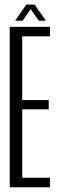

<svg xmlns="http://www.w3.org/2000/svg" viewBox="-20 -788 256 808"><path d="M21 0H190.5V-40H73.5V-328H185V-367H73.5V-635H190.5V-675H21ZM43.5 -701H75.5L109 -749.5L143 -701H173L126 -768.5H90.5Z"/></svg>

Font: Anybody ExtraCondensed Light
Style: Regular
Weight: 300
Width: 2
Version: Version 1.113;gftools[0.9.25]